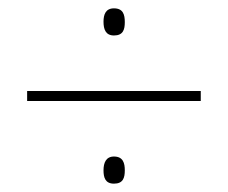

<svg xmlns="http://www.w3.org/2000/svg" viewBox="-20 -583 547 460"><path d="M253 -498C275 -498 279 -512 279 -530C279 -548 275 -563 253 -563C233 -563 228 -548 228 -531C228 -513 233 -498 253 -498ZM45 -341H461V-365H45ZM253 -143C275 -143 279 -157 279 -175C279 -192 275 -208 253 -208C234 -208 228 -193 228 -175C228 -158 232 -143 253 -143Z"/></svg>

Font: Noto Sans Arabic UI SmCn Th
Style: Regular
Weight: 100
Width: 4
Designer: Monotype Design Team, Nadine Chahine and Nizar Qandah
Foundry: Monotype Imaging Inc.
Version: Version 2.010